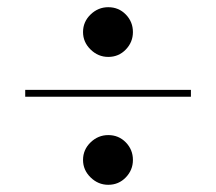

<svg xmlns="http://www.w3.org/2000/svg" viewBox="-20 -644 600 533"><path d="M280.5 -486Q252.5 -486 231.5 -506.5Q210.5 -527 210.5 -555Q210.5 -583.5 231.5 -603.8Q252.5 -624 280.5 -624Q309.5 -624 329.2 -603.8Q349 -583.5 349 -555Q349 -527 329.2 -506.5Q309.5 -486 280.5 -486ZM280.5 -131Q252.5 -131 231.5 -151.5Q210.5 -172 210.5 -200Q210.5 -228.5 231.5 -248.8Q252.5 -269 280.5 -269Q309.5 -269 329.2 -248.8Q349 -228.5 349 -200Q349 -172 329.2 -151.5Q309.5 -131 280.5 -131ZM50 -375.5V-394.5H510V-375.5Z"/></svg>

Font: Bodoni Moda 11pt SemiBold
Style: Italic
Weight: 600
Italic angle: -13°
Designer: Owen Earl
Foundry: indestructible type
Version: Version 2.004